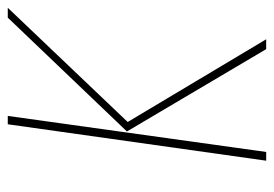

<svg xmlns="http://www.w3.org/2000/svg" viewBox="-128 -594 721 506"><g transform="rotate(-90 233.0 -340.5)"><path d="M63 0 159 -681H181L86 0ZM357 0 140 -367 440 -681H466L165 -365L383 0Z"/></g></svg>

Font: Fira Sans Extra Condensed Thin
Style: Italic
Weight: 250
Width: 3
Italic angle: -8°
Designer: Carrois Corporate & Edenspiekermann AG
Foundry: Carrois Corporate GbR & Edenspiekermann AG
Version: Version 4.203